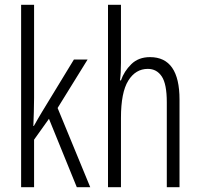

<svg xmlns="http://www.w3.org/2000/svg" viewBox="-20 -780 834 800"><path d="M122 -372Q122 -341 121 -313Q120 -285 119 -255H121Q130 -271 137.5 -284Q145 -297 154 -312L288 -532H345L220 -330L356 0H300L184 -285L122 -198V0H68V-760H122Z M484 -519Q484 -475 480 -445H484Q497 -483 527 -512.5Q557 -542 605 -542Q728 -542 728 -365V0H675V-354Q675 -430 654 -461.5Q633 -493 596 -493Q545 -493 514.5 -444Q484 -395 484 -289V0H430V-760H484Z"/></svg>

Font: Noto Sans Khmer ExtraCondensed Light
Style: Regular
Weight: 300
Width: 2
Designer: Danh Hong and the Monotype Design Team
Foundry: Monotype Imaging Inc.
Version: Version 2.004; ttfautohint (v1.8.4.7-5d5b)